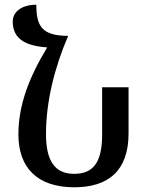

<svg xmlns="http://www.w3.org/2000/svg" viewBox="-20 -784 624 814"><path d="M525 -218V-414H413V-213C413 -91 372 -47 294 -47C212 -47 175 -103 175 -215C175 -353 211 -497 269 -632C156 -632 134 -675 134 -764C72 -764 34 -734 34 -693C34 -629 74 -590 180 -583C104 -457 58 -340 58 -214C58 -75 136 10 295 10C438 10 525 -59 525 -218Z"/></svg>

Font: Noto Serif Armenian Condensed Semi
Style: Regular
Weight: 600
Width: 3
Designer: Monotype Design Team
Foundry: Monotype Imaging Inc.
Version: Version 1.901